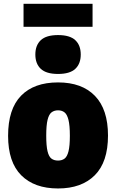

<svg xmlns="http://www.w3.org/2000/svg" viewBox="-20 -1002 624 1032"><path d="M292 11Q165 11 94.2 -59.8Q23.5 -130.5 23.5 -272Q23.5 -416 93.2 -487.5Q163 -559 292 -559Q420.5 -559 490.5 -486.5Q560.5 -414 560.5 -273.5Q560.5 -131 489.5 -60Q418.5 11 292 11ZM292 -139Q313 -139 327 -149.5Q341 -160 348.2 -188.8Q355.5 -217.5 355.5 -272Q355.5 -328 348 -357.8Q340.5 -387.5 326.5 -398.2Q312.5 -409 292 -409Q271.5 -409 257.2 -398.2Q243 -387.5 235.8 -358.2Q228.5 -329 228.5 -273.5Q228.5 -218 235.5 -189Q242.5 -160 256.5 -149.5Q270.5 -139 292 -139ZM292 -604.5Q228.5 -604.5 199.2 -632Q170 -659.5 170 -709Q170 -758.5 199.2 -786Q228.5 -813.5 292 -813.5Q355.5 -813.5 384.8 -786Q414 -758.5 414 -709Q414 -659.5 384.8 -632Q355.5 -604.5 292 -604.5ZM106.5 -858V-981.5H477.5V-858Z"/></svg>

Font: Encode Sans Semi Condensed Black
Style: Regular
Weight: 900
Width: 4
Designer: Multiple Designers
Foundry: Impallari Type
Version: Version 3.000; ttfautohint (v1.8.3) -l 8 -r 50 -G 200 -x 14 